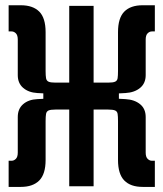

<svg xmlns="http://www.w3.org/2000/svg" viewBox="-20 -716 626 738"><path d="M372.1 -353.5 395.5 -398.4Q414.6 -398.4 422.6 -402.1Q430.7 -405.8 432.1 -415.5Q433.6 -425.3 433.6 -442.9V-592.3Q433.6 -647 457.8 -671.4Q481.9 -695.8 528.3 -695.8H575.2V-595.2H564Q554.7 -595.2 547.4 -587.9Q540 -580.6 540 -564V-427.2Q540 -396 518.6 -378.2Q497.1 -360.4 462.4 -358.4ZM13.2 2.4V-98.1H24.4Q33.7 -98.1 41 -105.5Q48.3 -112.8 48.3 -129.4V-266.1Q48.3 -297.9 69.1 -315.7Q89.8 -333.5 123.5 -335L216.3 -339.8L193.4 -294.9Q174.3 -294.9 166.5 -291.3Q158.7 -287.6 157 -278.1Q155.3 -268.6 155.3 -250.5V-101.1Q155.3 -46.9 130.9 -22.2Q106.4 2.4 60.1 2.4ZM146.5 -294.9V-398.4H252V-294.9ZM216.3 -353.5 123.5 -358.4Q89.8 -360.4 69.1 -378.2Q48.3 -396 48.3 -427.2V-564Q48.3 -580.6 41 -587.9Q33.7 -595.2 24.4 -595.2H13.2V-695.8H60.1Q106.4 -695.8 130.9 -671.4Q155.3 -647 155.3 -592.3V-442.9Q155.3 -425.3 157 -415.5Q158.7 -405.8 166.5 -402.1Q174.3 -398.4 193.4 -398.4ZM246.1 0V-693.4H339.8V0ZM528.3 2.4Q481.9 2.4 457.8 -22.2Q433.6 -46.9 433.6 -101.1V-250.5Q433.6 -268.6 432.1 -278.1Q430.7 -287.6 422.6 -291.3Q414.6 -294.9 395.5 -294.9L372.1 -339.8L462.4 -335Q497.1 -333 518.6 -315.4Q540 -297.9 540 -266.1V-129.4Q540 -112.8 547.4 -105.5Q554.7 -98.1 564 -98.1H575.2V2.4ZM336.9 -294.9V-398.4H437V-294.9Z"/></svg>

Font: Cascadia Mono Medium
Style: Regular
Weight: 500
Monospace: yes
Designer: Aaron Bell
Foundry: Saja Typeworks
Version: Version 2407.024